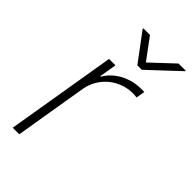

<svg xmlns="http://www.w3.org/2000/svg" viewBox="-234 -828 897 897"><g transform="rotate(45 214.0 -380.0)"><path d="M135.3 -545.5H177.6L163.4 -460.2H167.3Q180 -482.6 199 -500Q218 -517.4 240.8 -529.1Q263.5 -540.8 288.7 -546.9Q313.9 -552.9 339.1 -552.9Q345.2 -552.9 350.5 -552.9Q355.8 -552.9 361.2 -552.6L353.7 -508.9Q349.4 -509.6 343.6 -510.3Q337.7 -511 329.2 -511Q294.7 -511 264.2 -499.6Q233.7 -488.3 209.7 -468.2Q185.7 -448.2 169.4 -420.3Q153.1 -392.4 147.4 -359.4L87.7 0H44.4ZM148.1 -759.9H191.4L268.8 -655.5L380 -759.9H428.3L427.2 -756.4L279.5 -617.9H250L146.7 -756.4Z"/></g></svg>

Font: Inter P Extra Light
Style: Italic
Weight: 200
Italic angle: 9.39999°
Designer: Rasmus Andersson
Foundry: rsms
Version: Version 3.018;git-588b23468